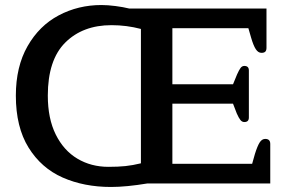

<svg xmlns="http://www.w3.org/2000/svg" viewBox="-20 -729 1156 763"><path d="M43 -349Q43 -464 89.5 -545.5Q136 -627 213.5 -668Q291 -709 383 -709Q408 -709 439 -705Q470 -701 494 -695H1039V-539Q1039 -529 1034.5 -524Q1030 -519 1019 -519Q1006 -519 996.5 -533.5Q987 -548 978 -579L967 -617H665V-394H906L922 -433Q930 -451 936 -459Q942 -467 951 -467Q969 -467 969 -449V-262Q969 -244 951 -244Q942 -244 935.5 -252Q929 -260 921 -278L906 -317H665V-78H982L993 -117Q1003 -149 1012 -163Q1021 -177 1034 -177Q1054 -177 1054 -157V0H566Q482 14 421 14Q314 14 229 -23.5Q144 -61 93.5 -142.5Q43 -224 43 -349ZM540 -80V-614Q483 -629 423 -629Q309 -629 239.5 -560Q170 -491 170 -349Q170 -258 201.5 -194.5Q233 -131 287.5 -98.5Q342 -66 411 -66Q450 -66 478.5 -69Q507 -72 540 -80Z"/></svg>

Font: Maitree Semibold
Style: Regular
Weight: 600
Designer: CadsonDemak Team
Foundry: CadsonDemak
Version: Version 1.010